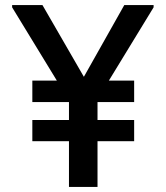

<svg xmlns="http://www.w3.org/2000/svg" viewBox="-20 -740 656 760"><path d="M108 -181V-265H253V-336H108V-421H205L28 -711V-720H148L312 -436L472 -720H588V-711L411 -421H511V-336H366V-265H511V-181H366V0H253V-181Z"/></svg>

Font: Kufam Medium
Style: Regular
Weight: 500
Designer: Wael Morcos, Artur Schmal
Foundry: Original Type
Version: Version 1.300; ttfautohint (v1.8.3)